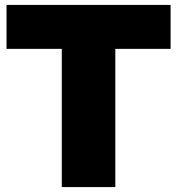

<svg xmlns="http://www.w3.org/2000/svg" viewBox="-20 -760 720 780"><path d="M231 0V-561.5H6.5V-740H673V-561.5H448.5V0Z"/></svg>

Font: Encode Sans Black
Style: Regular
Weight: 900
Designer: Multiple Designers
Foundry: Impallari Type
Version: Version 3.002; ttfautohint (v1.8.3) -l 8 -r 50 -G 200 -x 14 